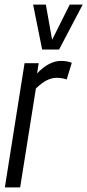

<svg xmlns="http://www.w3.org/2000/svg" viewBox="-20 -809 377 829"><path d="M147 -536 140 -492Q192 -546 243 -546Q270 -546 290 -538L268 -466Q247 -473 225 -473Q204 -473 182.5 -462.5Q161 -452 135 -427L67 0H1L86 -536ZM337 -789 235 -595H162L123 -789H178L205 -637L281 -789Z"/></svg>

Font: Georama Condensed
Style: Italic
Weight: 400
Width: 3
Italic angle: -9°
Designer: Jean-Baptiste Levee
Foundry: Production Type
Version: Version 1.000